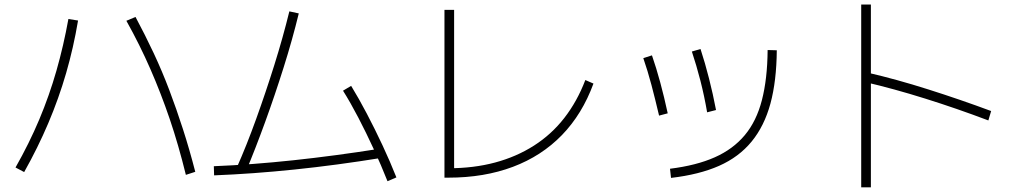

<svg xmlns="http://www.w3.org/2000/svg" viewBox="-20 -803 4440 839"><path d="M792.2 -38.9Q760 -170 721.7 -282.8Q683.3 -395.6 637.2 -501.1Q591.1 -606.7 532.2 -712.2L572.2 -728.9Q614.4 -650 651.7 -570.6Q688.9 -491.1 720 -408.9Q751.1 -326.7 779.4 -238.9Q807.8 -151.1 833.3 -52.2ZM47.8 -71.1Q107.8 -176.7 151.7 -281.1Q195.6 -385.6 226.7 -494.4Q257.8 -603.3 278.9 -720L321.1 -713.3Q301.1 -594.4 268.9 -483.3Q236.7 -372.2 191.1 -265Q145.6 -157.8 85.6 -51.1Z M1014.4 -70Q1057.8 -167.8 1099.4 -283.3Q1141.1 -398.9 1178.9 -519.4Q1216.7 -640 1244.4 -753.3L1285.6 -744.4Q1257.8 -630 1219.4 -508.3Q1181.1 -386.7 1138.9 -270.6Q1096.7 -154.4 1054.4 -53.3ZM914.4 -76.7Q1081.1 -83.3 1262.8 -102.8Q1444.4 -122.2 1641.1 -153.3L1648.9 -113.3Q1450 -81.1 1267.2 -62.2Q1084.4 -43.3 915.6 -36.7ZM1673.3 -11.1Q1645.6 -81.1 1612.8 -152.2Q1580 -223.3 1545.6 -289.4Q1511.1 -355.6 1478.9 -406.7L1514.4 -427.8Q1547.8 -373.3 1582.8 -306.7Q1617.8 -240 1651.1 -168.9Q1684.4 -97.8 1712.2 -27.8Z M1922.2 -26.7V-760H1964.4V-40L1940 -67.8Q2050 -67.8 2143.3 -92.8Q2236.7 -117.8 2313.3 -166.7Q2390 -215.6 2446.1 -287.8Q2502.2 -360 2537.8 -453.3L2573.3 -437.8Q2524.4 -304.4 2435.6 -212.8Q2346.7 -121.1 2221.1 -73.9Q2095.6 -26.7 1940 -26.7Z M2907.8 -65.6Q3023.3 -80 3103.3 -115.6Q3183.3 -151.1 3234.4 -212.2Q3285.6 -273.3 3309.4 -365.6Q3333.3 -457.8 3334.4 -584.4L3374.4 -583.3Q3373.3 -448.9 3346.7 -350.6Q3320 -252.2 3264.4 -184.4Q3208.9 -116.7 3122.2 -78.3Q3035.6 -40 2912.2 -25.6ZM2860 -297.8Q2843.3 -368.9 2826.7 -431.7Q2810 -494.4 2791.1 -548.9L2828.9 -561.1Q2847.8 -506.7 2865 -443.3Q2882.2 -380 2897.8 -307.8ZM3070 -312.2Q3057.8 -383.3 3040.6 -450.6Q3023.3 -517.8 3003.3 -577.8L3041.1 -588.9Q3061.1 -527.8 3078.3 -460Q3095.6 -392.2 3108.9 -322.2Z M4298.9 -276.7Q4161.1 -328.9 4022.8 -372.2Q3884.4 -415.6 3760 -444.4L3771.1 -485.6Q3896.7 -456.7 4036.7 -412.2Q4176.7 -367.8 4311.1 -317.8ZM3743.3 15.6V-783.3H3785.6V15.6Z"/></svg>

Font: Paperlogy 2 ExtraLight
Style: Regular
Weight: 250
Designer: redesigned by Lee Juim, glyphs from Gmarket Sans & Montserrat
Foundry: PT&
Version: Version 1.001